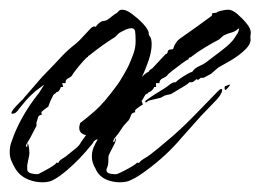

<svg xmlns="http://www.w3.org/2000/svg" viewBox="-31 -357 536 395"><path d="M77 14Q69 18 56 18Q42 18 29 13Q10 6 0 -11Q-4 -18 -7.5 -26Q-11 -34 -11 -44Q-11 -55 -8 -63.5Q-5 -72 -2 -80Q16 -124 47 -163Q49 -165 52.5 -171Q56 -177 60 -183Q55 -179 48.5 -174.5Q42 -170 37 -165Q30 -159 23 -151Q16 -143 8 -133Q2 -123 -6 -123Q-9 -123 -6 -128.5Q-3 -134 13 -150Q16 -152 18 -155Q20 -158 23 -161L55 -198L81 -225Q86 -230 96.5 -241.5Q107 -253 126 -268Q131 -272 141.5 -283.5Q152 -295 156 -299Q161 -304 166 -302L170 -307Q177 -314 182.5 -314Q188 -314 195 -320L204 -327H205V-328Q210 -330 212.5 -333.5Q215 -337 221 -337Q229 -337 241 -328Q253 -319 263 -308.5Q273 -298 275 -290Q275 -288 275 -287Q275 -286 276 -284Q281 -279 281 -266Q281 -251 274.5 -232Q268 -213 261 -199Q271 -209 275 -209Q274 -210 277.5 -213Q281 -216 282 -216L310 -246H311Q313 -246 314 -250.5Q315 -255 319 -255L325 -256L328 -264Q332 -271 335 -274Q338 -277 344 -281L371 -300L404 -324Q406 -326 405 -327.5Q404 -329 407 -330Q415 -331 415 -331Q415 -331 415 -332Q420 -334 426.5 -335.5Q433 -337 439 -337Q447 -337 457.5 -328Q468 -319 476.5 -308.5Q485 -298 485 -290L484 -280Q487 -268 473.5 -255Q460 -242 443.5 -232.5Q427 -223 418 -218L403 -205L388 -197H382L376 -192Q376 -194 373 -194Q371 -192 367.5 -189.5Q364 -187 360 -188H359Q355 -184 350 -181Q345 -178 340 -175L325 -166Q321 -163 316.5 -162.5Q312 -162 307 -160L300 -156L275 -150L272 -148Q269 -145 268 -147Q267 -149 269.5 -150.5Q272 -152 273 -153Q281 -159 290 -164.5Q299 -170 307 -175Q312 -178 318 -183Q324 -188 331 -188Q332 -190 339 -195Q346 -200 354 -204.5Q362 -209 364 -209Q365 -209 365 -210Q370 -217 378 -220.5Q386 -224 392 -228L413 -244Q424 -252 436.5 -262.5Q449 -273 456 -286Q458 -288 459 -291Q460 -294 461 -297V-298H459Q453 -292 445 -290Q437 -288 429 -284L420 -276Q405 -268 390 -259Q375 -250 361 -239Q357 -239 357 -235Q355 -235 344 -227Q333 -219 323.5 -211.5Q314 -204 314 -203Q311 -199 304 -196Q297 -193 297 -186H290V-178H286V-177Q285 -175 282.5 -172Q280 -169 277 -168Q275 -166 275 -168Q274 -165 272 -164.5Q270 -164 268 -162L261 -150H260L263 -142Q262 -142 255 -137Q248 -132 248 -131H247V-126Q240 -125 238.5 -120Q237 -115 234 -110L223 -98L213 -83L205 -73Q204 -72 202.5 -68.5Q201 -65 203 -65H204L207 -73Q209 -69 202 -56Q195 -43 193 -38Q192 -36 192 -33Q192 -30 192 -28Q192 -21 191 -17L189 -11Q188 -10 188 -7Q188 -1 196.5 0.5Q205 2 210 1Q213 0 223 -5Q233 -10 242 -15.5Q251 -21 251 -23L252 -22H255Q259 -27 266 -31Q273 -35 278 -39Q294 -51 310 -65Q338 -88 365.5 -116Q393 -144 417 -169Q422 -174 424 -174Q426 -174 426 -171Q426 -168 423 -163Q420 -157 409 -146Q398 -135 383 -119L342 -73Q326 -54 308 -37.5Q290 -21 271 -7Q263 -1 254.5 4.5Q246 10 237 14Q229 18 215 18Q202 18 189 13Q172 6 165 -11Q162 -16 160 -22Q158 -28 158 -35Q158 -45 161.5 -53.5Q165 -62 170 -70H167Q161 -66 161.5 -65.5Q162 -65 158 -60Q133 -29 107 -7Q100 -1 92.5 4.5Q85 10 77 14ZM48 1Q50 0 59.5 -5Q69 -10 77.5 -15.5Q86 -21 85 -23L86 -22H89Q91 -27 98 -31Q105 -35 109 -39Q116 -45 124 -51Q132 -57 136 -65L146 -79Q132 -82 132 -94Q132 -98 134 -104Q145 -112 164 -128.5Q183 -145 210 -182Q214 -187 223 -202.5Q232 -218 234 -223Q239 -234 243.5 -246.5Q248 -259 248 -272Q248 -286 247 -292.5Q246 -299 239 -299Q231 -299 214 -289L206 -281Q180 -265 154 -244Q153 -243 151.5 -242.5Q150 -242 150 -240Q148 -240 140 -231Q132 -222 125 -213Q118 -204 118 -203Q116 -199 109.5 -196Q103 -193 104 -186H97L99 -178H94V-177Q93 -175 91.5 -172Q90 -169 87 -168Q85 -166 85 -168Q84 -165 82.5 -164.5Q81 -164 79 -162L73 -150L68 -137Q67 -137 60.5 -132Q54 -127 54 -126L55 -121Q48 -120 47 -115Q46 -110 44 -105V-98L31 -73L25 -63Q24 -62 23 -59Q22 -56 23 -56V-55H25L26 -63Q28 -59 29 -50.5Q30 -42 29 -37Q28 -33 27 -27.5Q26 -22 25 -17V-9Q25 -2 34 0Q43 2 48 1ZM433 -172Q431 -172 431 -176Q431 -180 433 -180Q434 -180 437 -181.5Q440 -183 441 -183Q442 -183 442 -182Q442 -181 438 -176.5Q434 -172 433 -172Z"/></svg>

Font: Cherish
Style: Regular
Weight: 400
Designer: Robert E. Leuschke
Foundry: Robert E. Leuschke
Version: Version 1.005